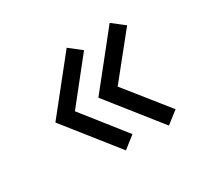

<svg xmlns="http://www.w3.org/2000/svg" viewBox="-102 -697 781 737"><g transform="rotate(-30 288.0 -328.5)"><path d="M264.5 -101 83.5 -329 264.5 -556 317.5 -514.5 170 -329 317.5 -142.5ZM455 -101 274 -329 455 -556 508.5 -514.5 359.5 -329 508.5 -142.5Z"/></g></svg>

Font: Russisch Sans Medium
Style: Regular
Weight: 500
Width: 4
Designer: Michael Sharanda (font) & Cristiano Sobral (main changes)
Foundry: Michael Sharanda
Version: Version 2.00;September 8, 2020;FontCreator 13.0.0.2681 64-bi